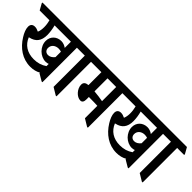

<svg xmlns="http://www.w3.org/2000/svg" viewBox="40 -1382 2147 2147"><g transform="rotate(45 1114.0 -308.5)"><path d="M361 -19C410 -19 452 -30 486 -50V-42L569 7H581V-539H692V-551L651 -624H-49V-613L-8 -539H147C155 -508 160 -475 160 -443C160 -411 156 -382 145 -357C123 -368 103 -374 84 -374C48 -374 28 -355 28 -318C28 -283 45 -240 72 -197C137 -91 238 -19 361 -19ZM443 -180C459 -180 474 -183 486 -188V-153C441 -122 392 -106 330 -106C225 -106 152 -156 118 -241C120 -242 122 -242 124 -243C205 -261 247 -311 247 -406C247 -447 240 -494 228 -539H486V-441C464 -458 435 -469 406 -469C336 -469 280 -420 280 -346C280 -301 300 -261 330 -230C361 -199 403 -180 443 -180ZM354 -309C354 -357 394 -388 444 -388C460 -388 474 -385 486 -381V-295C463 -266 437 -252 410 -252C377 -252 354 -274 354 -309Z M792 7H804V-539H915V-551L874 -624H594V-613L635 -539H706V-45Z M1025 -148C1055 -148 1065 -172 1065 -206V-244C1069 -244 1073 -244 1076 -244C1117 -244 1170 -243 1202 -241V-45L1288 7H1300V-539H1411V-551L1370 -624H816V-613L857 -539H968V-335C928 -331 906 -316 906 -280C906 -217 967 -148 1025 -148ZM1065 -333V-539H1202V-315C1165 -322 1114 -329 1065 -333Z M1723 -19C1772 -19 1814 -30 1848 -50V-42L1931 7H1943V-539H2054V-551L2013 -624H1313V-613L1354 -539H1509C1517 -508 1522 -475 1522 -443C1522 -411 1518 -382 1507 -357C1485 -368 1465 -374 1446 -374C1410 -374 1390 -355 1390 -318C1390 -283 1407 -240 1434 -197C1499 -91 1600 -19 1723 -19ZM1805 -180C1821 -180 1836 -183 1848 -188V-153C1803 -122 1754 -106 1692 -106C1587 -106 1514 -156 1480 -241C1482 -242 1484 -242 1486 -243C1567 -261 1609 -311 1609 -406C1609 -447 1602 -494 1590 -539H1848V-441C1826 -458 1797 -469 1768 -469C1698 -469 1642 -420 1642 -346C1642 -301 1662 -261 1692 -230C1723 -199 1765 -180 1805 -180ZM1716 -309C1716 -357 1756 -388 1806 -388C1822 -388 1836 -385 1848 -381V-295C1825 -266 1799 -252 1772 -252C1739 -252 1716 -274 1716 -309Z M2154 7H2166V-539H2277V-551L2236 -624H1956V-613L1997 -539H2068V-45Z"/></g></svg>

Font: Noto Serif Devanagari Condensed SemiBold
Style: Regular
Weight: 600
Width: 3
Designer: Universal Thirst, Indian Type Foundry and the Monotype Design Team
Foundry: Monotype Imaging Inc.
Version: Version 2.004